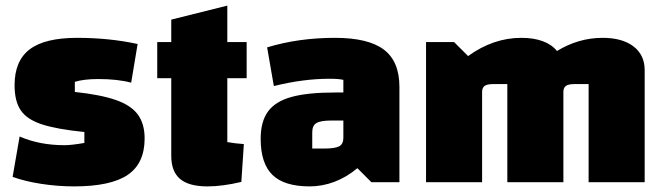

<svg xmlns="http://www.w3.org/2000/svg" viewBox="-20 -650 2365 685"><path d="M255 -515Q370 -515 471 -493L448 -355Q400 -368 331 -368Q279 -368 247 -358V-322Q340 -312 394 -293Q448 -274 472 -241Q496 -208 496 -156Q496 -67 435.5 -26Q375 15 244 15Q186 15 127.5 6Q69 -3 25 -19L50 -163Q121 -132 210 -132Q235 -132 281 -140V-179Q182 -189 129 -206.5Q76 -224 54 -256.5Q32 -289 32 -346Q32 -433 86 -474Q140 -515 255 -515Z M791 -371V-143Q820 -138 850 -136L841 -1Q774 15 720 15Q654 15 622.5 -11.5Q591 -38 591 -94V-371H541V-500H591V-580L791 -630V-500H860V-371Z M1405 -340V0H1305L1255 -50Q1217 -18 1173.5 -1.5Q1130 15 1085 15Q994 15 952 -26Q910 -67 910 -155Q910 -216 936 -252Q962 -288 1019.5 -304Q1077 -320 1175 -320H1205V-365Q1190 -369 1155 -369Q1062 -369 957 -343L933 -481Q1045 -515 1175 -515Q1294 -515 1349.5 -473Q1405 -431 1405 -340ZM1205 -158V-220H1163Q1124 -220 1109 -211Q1094 -202 1094 -178V-120H1136Q1175 -120 1190 -128Q1205 -136 1205 -158Z M2280 -400V0H2080V-350H2029Q2008 -350 1999 -343.5Q1990 -337 1990 -322V0H1790V-350H1739Q1718 -350 1709 -343.5Q1700 -337 1700 -322V0H1500V-500H1600L1650 -450Q1740 -515 1840 -515Q1884 -515 1916.5 -503Q1949 -491 1967 -468Q2044 -515 2130 -515Q2200 -515 2240 -484.5Q2280 -454 2280 -400Z"/></svg>

Font: Changa Black
Style: Regular
Weight: 900
Designer: Eduardo Rodriguez Tunni
Foundry: Eduardo Rodriguez Tunni
Version: Version 2.001; ttfautohint (v1.5.10-5e6f)